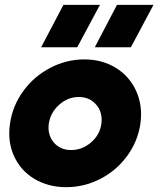

<svg xmlns="http://www.w3.org/2000/svg" viewBox="-20 -755 650 788"><path d="M21 -247.1Q31.2 -320.3 75.4 -381.1Q119.6 -441.9 186.3 -476.6Q252.9 -511.2 326.2 -511.2Q398.9 -511.2 455.3 -476.6Q511.7 -441.9 539.1 -381.1Q566.4 -320.3 556.2 -247.1Q545.4 -173.8 501 -113.8Q456.5 -53.7 390.6 -20.3Q324.7 13.2 252 13.2Q178.7 13.2 122.1 -20.3Q65.4 -53.7 37.8 -113.8Q10.3 -173.8 21 -247.1ZM148.9 -561 240.2 -734.9H390.1L296.9 -561ZM180.2 -247.1Q174.3 -201.7 200.7 -170.4Q227.1 -139.2 272 -139.2Q317.4 -139.2 353.8 -170.7Q390.1 -202.1 396 -247.1Q402.3 -293 375.2 -325Q348.1 -356.9 303.2 -356.9Q258.3 -356.9 222.7 -325Q187 -293 180.2 -247.1ZM369.1 -561 460 -734.9H609.9L517.1 -561Z"/></svg>

Font: Human Sans Black
Style: Italic
Weight: 800
Italic angle: -8°
Designer: Tim Radville
Foundry: Continuum
Version: Version 1.000;FEAKit 1.0